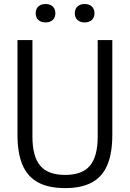

<svg xmlns="http://www.w3.org/2000/svg" viewBox="-20 -943 657 972"><path d="M309.5 9.3Q226.2 9.3 172.9 -19.5Q119.6 -48.2 94 -107.8Q68.5 -167.5 68.5 -260.4V-740H144.2V-251Q144.2 -151.5 183.4 -104.5Q222.6 -57.5 309.5 -57.5Q396.9 -57.5 435.7 -104.5Q474.6 -151.5 474.6 -251V-740H548.6V-260.4Q548.6 -167.5 523.4 -107.8Q498.3 -48.2 445.4 -19.5Q392.6 9.3 309.5 9.3ZM408.5 -829.5Q385.8 -829.5 372.3 -841.8Q358.7 -854.1 358.7 -875.7Q358.7 -897.7 372.3 -910.2Q385.8 -922.7 408.5 -922.7Q431.3 -922.7 444.8 -910.2Q458.3 -897.7 458.3 -875.7Q458.3 -854.1 444.8 -841.8Q431.3 -829.5 408.5 -829.5ZM210.5 -829.5Q187.7 -829.5 174.2 -841.8Q160.7 -854.1 160.7 -875.7Q160.7 -897.7 174.2 -910.2Q187.7 -922.7 210.5 -922.7Q233.3 -922.7 246.8 -910.2Q260.3 -897.7 260.3 -875.7Q260.3 -854.1 246.8 -841.8Q233.3 -829.5 210.5 -829.5Z"/></svg>

Font: Encode Sans SC Condensed Thin
Style: Regular
Weight: 100
Width: 3
Designer: Multiple Designers
Foundry: Impallari Type
Version: Version 3.002